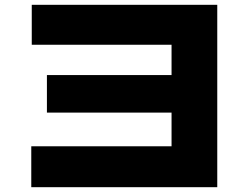

<svg xmlns="http://www.w3.org/2000/svg" viewBox="-20 -760 1040 798"><path d="M110 18V-152H693V-574H112V-740H883V18ZM175 -292V-448H805V-292Z"/></svg>

Font: Murecho Thin Black
Style: Regular
Weight: 900
Version: Version 1.010